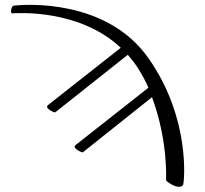

<svg xmlns="http://www.w3.org/2000/svg" viewBox="-20 -674 825 774"><path d="M495.1 -453.1C509.8 -436.5 523.4 -418.9 536.1 -399.4C551.8 -374 567.4 -346.7 578.1 -320.3L284.2 -88.9C282.2 -86.9 279.3 -82 282.2 -78.1C289.1 -69.3 305.7 -60.5 313.5 -59.6L592.8 -282.2C658.2 -105.5 649.4 47.9 649.4 53.7C655.3 60.5 681.6 79.1 702.1 79.1C711.9 79.1 716.8 74.2 718.8 69.3C721.7 62.5 751 -193.4 579.1 -438.5C412.1 -677.7 86.9 -657.2 36.1 -651.4C26.4 -650.4 24.4 -631.8 24.4 -628.9C24.4 -626 25.4 -622.1 27.3 -620.1C55.7 -622.1 301.8 -636.7 466.8 -481.4L172.9 -250C170.9 -248 168 -243.2 170.9 -239.3C177.7 -230.5 194.3 -221.7 202.1 -220.7Z"/></svg>

Font: Crimson
Style: Roman
Weight: 400
Version: Version 0.2